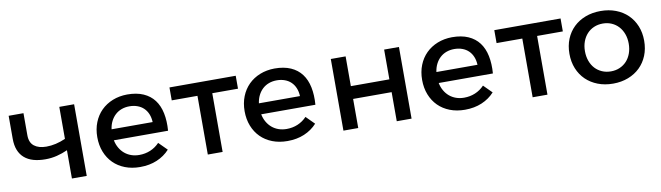

<svg xmlns="http://www.w3.org/2000/svg" viewBox="-34 -968 4832 1404"><g transform="rotate(-10 2382.0 -265.5)"><path d="M416 0V-210Q377.5 -192.5 336 -182.2Q294.5 -172 250 -172Q200.5 -172 161.5 -183.2Q122.5 -194.5 95.5 -217.8Q68.5 -241 54.2 -276.8Q40 -312.5 40 -361V-532H150V-368Q150 -313.5 183 -287.8Q216 -262 273 -262Q308 -262 344 -270.2Q380 -278.5 416 -294.5V-532H526V0Z M766.5 -222Q773 -190 787.8 -164.5Q802.5 -139 824 -121Q845.5 -103 872.8 -93.5Q900 -84 932 -84Q976 -84 1014.2 -100Q1052.5 -116 1082 -147L1143 -86Q1104 -43 1048.2 -19.5Q992.5 4 923 4Q861.5 4 811.2 -15.5Q761 -35 725.5 -70.5Q690 -106 670.5 -155.5Q651 -205 651 -265Q651 -325 670.8 -374.5Q690.5 -424 726.2 -459.5Q762 -495 811.5 -514.8Q861 -534.5 920 -535Q990 -535 1039.8 -513Q1089.5 -491 1120 -450.5Q1150.5 -410 1162.5 -352Q1174.5 -294 1169 -222ZM921 -447Q889.5 -447 862.5 -437Q835.5 -427 815.2 -408.2Q795 -389.5 781.8 -363.2Q768.5 -337 764 -304H1069Q1067.5 -337.5 1056.5 -364Q1045.5 -390.5 1026.2 -409Q1007 -427.5 980.2 -437.2Q953.5 -447 921 -447Z M1425 0V-436H1234V-532H1726V-436H1535V0Z M1860.5 -222Q1867 -190 1881.8 -164.5Q1896.5 -139 1918 -121Q1939.5 -103 1966.8 -93.5Q1994 -84 2026 -84Q2070 -84 2108.2 -100Q2146.5 -116 2176 -147L2237 -86Q2198 -43 2142.2 -19.5Q2086.5 4 2017 4Q1955.5 4 1905.2 -15.5Q1855 -35 1819.5 -70.5Q1784 -106 1764.5 -155.5Q1745 -205 1745 -265Q1745 -325 1764.8 -374.5Q1784.5 -424 1820.2 -459.5Q1856 -495 1905.5 -514.8Q1955 -534.5 2014 -535Q2084 -535 2133.8 -513Q2183.5 -491 2214 -450.5Q2244.5 -410 2256.5 -352Q2268.5 -294 2263 -222ZM2015 -447Q1983.5 -447 1956.5 -437Q1929.5 -427 1909.2 -408.2Q1889 -389.5 1875.8 -363.2Q1862.5 -337 1858 -304H2163Q2161.5 -337.5 2150.5 -364Q2139.5 -390.5 2120.2 -409Q2101 -427.5 2074.2 -437.2Q2047.5 -447 2015 -447Z M2432 0V-532H2542V-311H2828V-532H2938V0H2828V-216H2542V0Z M3178.5 -222Q3185 -190 3199.8 -164.5Q3214.5 -139 3236 -121Q3257.5 -103 3284.8 -93.5Q3312 -84 3344 -84Q3388 -84 3426.2 -100Q3464.5 -116 3494 -147L3555 -86Q3516 -43 3460.2 -19.5Q3404.5 4 3335 4Q3273.5 4 3223.2 -15.5Q3173 -35 3137.5 -70.5Q3102 -106 3082.5 -155.5Q3063 -205 3063 -265Q3063 -325 3082.8 -374.5Q3102.5 -424 3138.2 -459.5Q3174 -495 3223.5 -514.8Q3273 -534.5 3332 -535Q3402 -535 3451.8 -513Q3501.5 -491 3532 -450.5Q3562.5 -410 3574.5 -352Q3586.5 -294 3581 -222ZM3333 -447Q3301.5 -447 3274.5 -437Q3247.5 -427 3227.2 -408.2Q3207 -389.5 3193.8 -363.2Q3180.5 -337 3176 -304H3481Q3479.5 -337.5 3468.5 -364Q3457.5 -390.5 3438.2 -409Q3419 -427.5 3392.2 -437.2Q3365.5 -447 3333 -447Z M3837 0V-436H3646V-532H4138V-436H3947V0Z M4435 -535Q4496.5 -535 4547.5 -515.5Q4598.5 -496 4635 -460.5Q4671.5 -425 4691.8 -375.5Q4712 -326 4712 -266Q4712 -206 4691.8 -156.2Q4671.5 -106.5 4635 -71Q4598.5 -35.5 4547.5 -15.8Q4496.5 4 4435 4Q4373 4 4322 -15.8Q4271 -35.5 4234.2 -71Q4197.5 -106.5 4177.2 -156.2Q4157 -206 4157 -266Q4157 -326 4177.2 -375.5Q4197.5 -425 4234.2 -460.5Q4271 -496 4322 -515.5Q4373 -535 4435 -535ZM4435 -442Q4399 -442 4369 -429Q4339 -416 4317.5 -392.5Q4296 -369 4284 -336.5Q4272 -304 4272 -265Q4272 -225.5 4284 -192.5Q4296 -159.5 4317.5 -136.2Q4339 -113 4369 -100Q4399 -87 4435 -87Q4470.5 -87 4500.2 -100Q4530 -113 4551.5 -136.2Q4573 -159.5 4585 -192.5Q4597 -225.5 4597 -265Q4597 -304 4585 -336.5Q4573 -369 4551.5 -392.5Q4530 -416 4500.2 -429Q4470.5 -442 4435 -442Z"/></g></svg>

Font: Argentum Sans
Style: Regular
Weight: 400
Designer: Julieta Ulanovsky, Owen Earl, Chris M. Simpson, Rasmus Andersson, Cristiano Sobral
Foundry: The Argentum Sans Project Authors
Version: Version 3.135; ttfautohint (v1.8.4.7-5d5b-dirty)